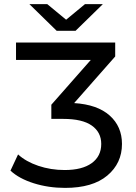

<svg xmlns="http://www.w3.org/2000/svg" viewBox="-20 -907 663 935"><path d="M348 -757H256L123 -887H210L302 -811L394 -887H481ZM341 -405Q454 -398 514 -344.5Q574 -291 574 -206Q574 -112 502.5 -52Q431 8 297 8Q216 8 144.5 -14.5Q73 -37 31 -76L68 -155Q106 -120 166.5 -99.5Q227 -79 295 -79Q380 -79 426.5 -112.5Q473 -146 473 -206Q473 -263 427 -295.5Q381 -328 288 -328H230V-397L422 -615H58V-700H541V-632Z"/></svg>

Font: Montserrat
Style: Regular
Weight: 500
Designer: Julieta Ulanovsky
Foundry: Julieta Ulanovsky
Version: Version 7.200;PS 007.200;hotconv 1.0.88;makeotf.lib2.5.64775